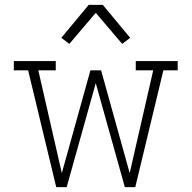

<svg xmlns="http://www.w3.org/2000/svg" viewBox="-20 -772 790 792"><path d="M212 0 96 -482H37V-520H210V-482H138L235 -58L353 -482H397L515 -58L612 -482H540V-520H713V-482H654L538 0H495L375 -429L255 0ZM266 -591 233 -616 346 -752H404L517 -616L484 -591L375 -719Z"/></svg>

Font: Iosevka Etoile Extralight
Style: Regular
Weight: 200
Designer: Belleve Invis
Foundry: Belleve Invis
Version: Version 22.1.2; ttfautohint (v1.8.4)